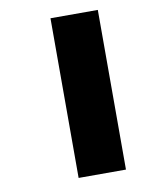

<svg xmlns="http://www.w3.org/2000/svg" viewBox="-72 -652 563 707"><g transform="rotate(-10 209.5 -298.5)"><path d="M165 0H342V-597H165Z"/></g></svg>

Font: Noto Sans Gujarati Black
Style: Regular
Weight: 900
Designer: Jelle Bosma - Monotype Design Team, Universal Thirst
Foundry: Monotype Imaging Inc.
Version: Version 2.106